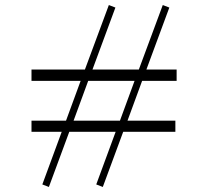

<svg xmlns="http://www.w3.org/2000/svg" viewBox="-20 -732 825 762"><path d="M105 -209V-253H242L300 -411H105V-456H317L412 -712L438 -702L347 -456H531L626 -712L652 -702L561 -456H681V-411H544L486 -253H676V-209H469L388 10L362 0L439 -209H255L174 10L148 0L225 -209ZM272 -253H456L514 -411H330Z"/></svg>

Font: Dihjauti
Style: Bold
Weight: 700
Designer: T. Christopher White
Version: Version 3.0.0